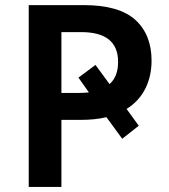

<svg xmlns="http://www.w3.org/2000/svg" viewBox="-20 -734 662 754"><path d="M575.2 -496.1C575.2 -564 553.7 -617.7 511.2 -656.2C468.3 -694.8 400.9 -713.9 309.1 -713.9H92.8V0H221.2V-263.2H293.9C334.5 -263.2 369.1 -266.6 397.9 -273.9L460 -189L524.9 -240.2L477.1 -306.2C545.9 -348.6 575.2 -419.9 575.2 -496.1ZM221.2 -369.1V-607.9H298.8C395.5 -607.9 443.8 -568.8 443.8 -491.2C443.8 -452.6 432.6 -423.3 410.2 -403.8L355 -479L288.1 -429.2L329.1 -371.1C316.9 -369.6 302.2 -369.1 288.1 -369.1Z"/></svg>

Font: Noto Reveo Sans
Style: Regular
Weight: 600
Designer: Monotype Design Team
Foundry: Monotype Imaging Inc.
Version: Version 2.007